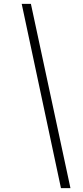

<svg xmlns="http://www.w3.org/2000/svg" viewBox="-20 -832 432 998"><path d="M296.9 146 92.8 -812H140.6L346.2 146Z"/></svg>

Font: Reddit Sans Light
Style: Italic
Weight: 300
Italic angle: -11.25°
Designer: Stephen Hutchings
Version: Version 1.013